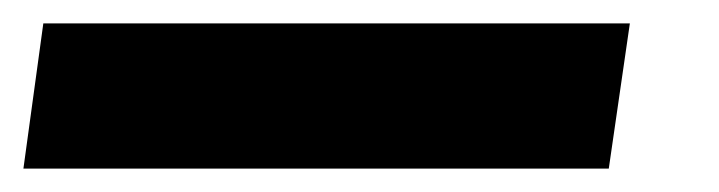

<svg xmlns="http://www.w3.org/2000/svg" viewBox="-74 27 614 164"><path d="M-54 171 -37 47H464L446 171Z"/></svg>

Font: Qjlgwqiwhsfqbnnlvksmvfsycuq
Style: Regular
Weight: 700
Italic angle: -8°
Designer: Carrois Corporate & Edenspiekermann
Foundry: Carrois Corporate GbR & Edenspiekermann AG
Version: Version 2.001